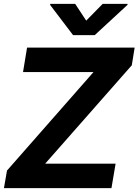

<svg xmlns="http://www.w3.org/2000/svg" viewBox="-27 -974 717 994"><path d="M-6.6 0 9.2 -91 457 -600.8H92.2L113.1 -727.5H670.1L655.3 -636.1L207 -126.8H571.5L550 0ZM362.3 -953.9 419.3 -867.2 504.5 -953.9H633.8L632.8 -948.6L463.3 -792H351.4L232.4 -948.6L233.4 -953.9Z"/></svg>

Font: Inter Tight
Style: Italic
Weight: 400
Italic angle: -9.39999°
Designer: Rasmus Andersson
Foundry: rsms
Version: Version 3.002